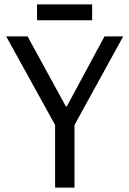

<svg xmlns="http://www.w3.org/2000/svg" viewBox="-20 -851 587 871"><path d="M230 0V-284L8 -686H105L279 -368H283L454 -686H539L318 -284V0ZM148 -759V-831H398V-759Z"/></svg>

Font: Archivo Narrow
Style: Regular
Weight: 400
Designer: Hector Gatti
Foundry: Omnibus-Type
Version: Version 3.002